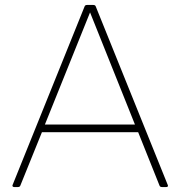

<svg xmlns="http://www.w3.org/2000/svg" viewBox="-20 -754 727 774"><path d="M37 0Q33 0 31 -2.5Q29 -5 31 -9L321 -728Q323 -734 331 -734H356Q364 -734 366 -728L656 -9Q657 -8 657 -5Q657 0 650 0H633Q625 0 623 -6L537 -221H149L62 -6Q60 0 52 0ZM161 -252H524L343 -704Z"/></svg>

Font: LINE Seed Sans TH App Thin
Style: Regular
Weight: 250
Designer: Dalton Maag Ltd | Thai characters by Cadson Demak Co.,Ltd.
Foundry: Dalton Maag Ltd
Version: Version 1.003